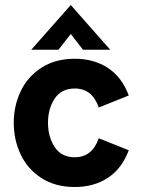

<svg xmlns="http://www.w3.org/2000/svg" viewBox="-20 -738 564 768"><path d="M35 -247Q35 -314 62.5 -372.5Q90 -431 145.5 -467Q201 -503 279 -503Q356 -503 412 -466Q468 -429 495 -356L375 -308Q349 -384 279 -384Q226 -384 199 -344Q172 -304 172 -247Q172 -190 199 -149.5Q226 -109 279 -109Q349 -109 375 -185L495 -137Q468 -64 412 -27Q356 10 279 10Q201 10 145.5 -26Q90 -62 62.5 -120.5Q35 -179 35 -247ZM263 -718 421 -539H312L263 -602L214 -539H105Z"/></svg>

Font: Hanken Grotesk ExtraBold
Style: Regular
Weight: 800
Designer: Alfredo Marco Pradil
Foundry: Hanken Design Co.
Version: Version 3.014